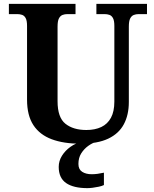

<svg xmlns="http://www.w3.org/2000/svg" viewBox="-20 -734 797 994"><path d="M397 10Q310 10 248 -13Q186 -36 153 -86Q120 -136 120 -218V-600Q120 -627 113 -640Q106 -653 94.5 -657Q83 -661 69 -661H26V-714H371V-661H329Q315 -661 303.5 -656.5Q292 -652 285 -638.5Q278 -625 278 -596V-210Q278 -126 318.5 -93.5Q359 -61 427 -61Q472 -61 504.5 -76.5Q537 -92 554.5 -124.5Q572 -157 572 -208V-600Q572 -627 565 -640Q558 -653 546.5 -657Q535 -661 521 -661H479V-714H741V-661H698Q684 -661 672.5 -656.5Q661 -652 654 -638.5Q647 -625 647 -596V-206Q647 -139 621 -90.5Q595 -42 540 -16Q485 10 397 10ZM433 240Q360 240 322 213.5Q284 187 284 130Q284 99 301 72Q318 45 345 26Q372 7 402 0H479Q458 6 436.5 21.5Q415 37 400.5 60Q386 83 386 115Q386 143 405.5 155.5Q425 168 455 168Q469 168 484.5 166Q500 164 518 160V224Q508 229 492 232.5Q476 236 460 238Q444 240 433 240Z"/></svg>

Font: Noto Serif Tamil
Style: Bold
Weight: 700
Designer: Indian Type Foundry, Tom Grace, and the Monotype Design Team
Foundry: Monotype Imaging Inc.
Version: Version 2.003